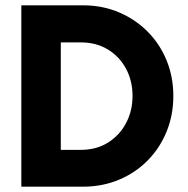

<svg xmlns="http://www.w3.org/2000/svg" viewBox="-20 -700 705 720"><path d="M60 0V-680H292Q364 -680 425.5 -654Q487 -628 533 -582Q579 -536 604.5 -474Q630 -412 630 -340Q630 -268 604.5 -206Q579 -144 533.5 -98Q488 -52 426 -26Q364 0 292 0ZM208 -138H283Q341 -138 384.5 -165Q428 -192 452.5 -238Q477 -284 477 -340Q477 -397 452.5 -442.5Q428 -488 384.5 -514.5Q341 -541 283 -541H208Z"/></svg>

Font: Teachers
Style: Regular
Weight: 400
Designer: Alfredo Marco Pradil, Chank Diesel
Version: Version 1.001